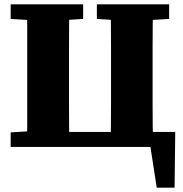

<svg xmlns="http://www.w3.org/2000/svg" viewBox="-20 -675 841 882"><path d="M104 0Q105 -50 105 -99.5Q105 -149 105 -199.5Q105 -250 105 -299V-356Q105 -406 105 -456Q105 -506 105 -556Q105 -606 104 -655H298Q298 -605 297.5 -555Q297 -505 297 -455Q297 -405 297 -355V-299Q297 -249 297 -199Q297 -149 297.5 -99.5Q298 -50 298 0ZM488 0Q489 -50 489.5 -99.5Q490 -149 490 -199.5Q490 -250 490 -299V-355Q490 -406 490 -456Q490 -506 489.5 -556Q489 -606 488 -655H683Q682 -605 681.5 -555Q681 -505 681 -455.5Q681 -406 681 -356V-299Q681 -249 681 -199Q681 -149 681.5 -99.5Q682 -50 683 0ZM207 0V-69H785L782 187H700L663 -52L721 0ZM29 -588V-655H362V-588L233 -580H163ZM425 -588V-655H757V-588L621 -580H552ZM29 0V-67L166 -75H182V0Z"/></svg>

Font: Source Serif 4 ExtraBold
Style: Regular
Weight: 800
Designer: Frank Grießhammer
Foundry: Adobe Systems Incorporated
Version: Version 4.004;hotconv 1.0.116;makeotfexe 2.5.65601